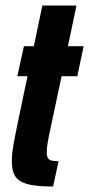

<svg xmlns="http://www.w3.org/2000/svg" viewBox="-20 -678 324 698"><path d="M173 0Q129 0 100 -4.5Q71 -9 54 -19.5Q37 -30 30 -47.5Q23 -65 23 -92Q23 -109 25.5 -129.5Q28 -150 33 -174.5Q38 -199 44 -229L80 -401H43L67 -510H103L134 -658H258L227 -510H284L261 -401H204L158 -185Q156 -174 154 -163.5Q152 -153 151 -143.5Q150 -134 150 -125Q150 -110 154.5 -103Q159 -96 168.5 -94Q178 -92 193 -92Z"/></svg>

Font: Saira UltraCondensed Black
Style: Italic
Weight: 900
Width: 1
Italic angle: -12°
Designer: Hector Gatti with collaboration of the Omnibus-Type team
Foundry: Omnibus-Type
Version: Version 1.101